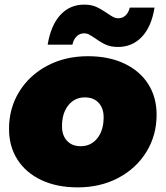

<svg xmlns="http://www.w3.org/2000/svg" viewBox="-20 -800 716 830"><path d="M19 -243Q19 -332 63 -403.5Q107 -475 184.5 -516Q262 -557 360 -557Q450 -557 517 -525.5Q584 -494 620.5 -437Q657 -380 657 -304Q657 -215 613 -143.5Q569 -72 491.5 -31Q414 10 316 10Q226 10 159 -21.5Q92 -53 55.5 -110Q19 -167 19 -243ZM428 -293Q428 -332 406.5 -355.5Q385 -379 347 -379Q303 -379 275.5 -345Q248 -311 248 -254Q248 -215 269.5 -191.5Q291 -168 329 -168Q373 -168 400.5 -202Q428 -236 428 -293ZM392 -634Q374 -646 364.5 -651Q355 -656 344 -656Q325 -656 311.5 -643Q298 -630 293 -607H186Q200 -691 241 -735.5Q282 -780 344 -780Q374 -780 395.5 -770.5Q417 -761 443 -743Q459 -732 469.5 -726.5Q480 -721 491 -721Q510 -721 523 -733.5Q536 -746 541 -767H648Q635 -685 593.5 -641Q552 -597 490 -597Q460 -597 438.5 -606.5Q417 -616 392 -634Z"/></svg>

Font: Montserrat Alternates Black
Style: Italic
Weight: 900
Italic angle: -11.3°
Designer: Julieta Ulanovsky
Foundry: Julieta Ulanovsky
Version: Version 7.200